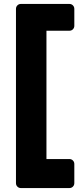

<svg xmlns="http://www.w3.org/2000/svg" viewBox="-20 -796 423 975"><path d="M86.3 159Q75.6 159 68.4 151.8Q61.1 144.5 61.1 133.9V-750.9Q61.1 -761.5 68.4 -768.8Q75.6 -776 86.3 -776H332.2Q342.9 -776 350.1 -768.8Q357.4 -761.5 357.4 -750.9V-665Q357.4 -654.4 350.1 -647.1Q342.9 -639.9 332.2 -639.9H215.9V11.6H332.2Q342.9 11.6 350.1 18.9Q357.4 26.1 357.4 36.8V133.9Q357.4 144.5 350.1 151.8Q342.9 159 332.2 159Z"/></svg>

Font: Rubik Light
Style: Regular
Weight: 300
Designer: Hubert and Fischer
Foundry: Hubert and Fischer
Version: Version 2.300;gftools[0.9.30]